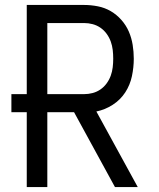

<svg xmlns="http://www.w3.org/2000/svg" viewBox="-20 -755 640 775"><path d="M88 0V-302H26V-375H88V-735H319Q347 -735 375 -729.5Q403 -724 427 -710Q451 -696 470 -674.5Q489 -653 500 -627.5Q511 -602 515.5 -574Q520 -546 520 -518Q520 -483 512.5 -447.5Q505 -412 485.5 -382Q466 -352 435 -332Q404 -312 369 -305L536 0H444L279 -302H171V0ZM319 -375Q337 -375 354 -379.5Q371 -384 385.5 -394Q400 -404 410.5 -418.5Q421 -433 427 -449.5Q433 -466 435 -483.5Q437 -501 437 -518Q437 -536 435 -553.5Q433 -571 427 -587.5Q421 -604 410.5 -618.5Q400 -633 385.5 -643Q371 -653 354 -657.5Q337 -662 319 -662H171V-375Z"/></svg>

Font: Iosevka Extended
Style: Regular
Weight: 400
Width: 7
Monospace: yes
Designer: Belleve Invis
Foundry: Belleve Invis
Version: Version 32.5.0; ttfautohint (v1.8.4)